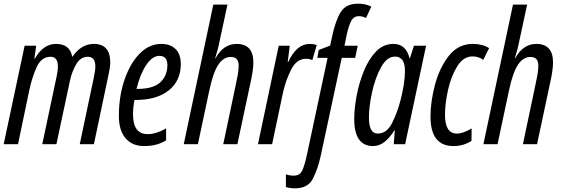

<svg xmlns="http://www.w3.org/2000/svg" viewBox="-21 -785 3055 1045"><path d="M77 0 138 -292Q153 -363 178.5 -419.5Q204 -476 254 -476Q294 -476 294 -424Q294 -399 287 -368L209 0H286L360 -347Q370 -394 393.5 -435Q417 -476 457 -476Q498 -476 498 -423Q498 -403 489 -360L413 0H490L569 -375Q573 -393 576 -411Q579 -429 579 -445Q579 -546 490 -546Q421 -546 374 -477H372Q359 -546 284 -546Q214 -546 169 -466H166L176 -536H113L-1 0Z M883 -21V-86Q829 -55 783 -55Q703 -55 703 -162Q703 -201 711 -241H718Q833 -241 898 -293.5Q963 -346 963 -436Q963 -490 934.5 -518Q906 -546 857 -546Q791 -546 739 -493Q687 -440 656.5 -350.5Q626 -261 626 -153Q626 -75 662.5 -32.5Q699 10 763 10Q834 10 883 -21ZM846 -481Q890 -481 890 -431Q890 -373 851.5 -337Q813 -301 725 -301H722Q741 -380 774.5 -430.5Q808 -481 846 -481Z M1056 0 1119 -296Q1139 -390 1167 -432.5Q1195 -475 1235 -475Q1278 -475 1278 -428Q1278 -406 1273.5 -379.5Q1269 -353 1263 -327L1194 0H1271L1343 -338Q1349 -364 1353.5 -393.5Q1358 -423 1358 -445Q1358 -546 1267 -546Q1195 -546 1152 -468H1150Q1157 -491 1163.5 -514.5Q1170 -538 1174 -560L1217 -760H1140L979 0Z M1460 0 1519 -280Q1533 -345 1563 -405Q1593 -465 1644 -465Q1664 -465 1679 -458L1703 -540Q1684 -546 1665 -546Q1593 -546 1548 -448H1545L1556 -536H1496L1383 0Z M1725 61 1839 -470H1912L1926 -536H1854L1865 -591Q1876 -643 1890 -670Q1904 -697 1932 -697Q1952 -697 1971 -687L2000 -749Q1969 -765 1928 -765Q1862 -765 1834 -720Q1806 -675 1788 -593L1776 -537L1714 -513L1706 -470H1762L1650 55Q1638 111 1625 141Q1612 171 1578 171Q1556 171 1535 164V233Q1557 240 1585 240Q1655 240 1682 187.5Q1709 135 1725 61Z M1987 -144Q1987 -205 2004 -283Q2021 -361 2053 -419Q2085 -477 2129 -477Q2183 -477 2183 -399Q2183 -332 2159 -240Q2142 -173 2113 -115.5Q2084 -58 2035 -58Q1987 -58 1987 -144ZM2126 -76H2128L2122 0H2184L2298 -536H2232L2210 -468H2208Q2189 -546 2120 -546Q2065 -546 2025 -504Q1985 -462 1959 -397.5Q1933 -333 1920 -263.5Q1907 -194 1907 -138Q1907 10 2009 10Q2044 10 2072.5 -13Q2101 -36 2126 -76Z M2545 -18 2546 -86Q2499 -58 2466 -58Q2401 -58 2401 -159Q2401 -221 2417.5 -295.5Q2434 -370 2467.5 -424Q2501 -478 2551 -478Q2584 -478 2609 -459L2641 -523Q2605 -546 2553 -546Q2472 -546 2421 -480Q2370 -414 2346 -322Q2322 -230 2322 -151Q2322 10 2447 10Q2501 10 2545 -18Z M2687 0 2750 -296Q2770 -390 2798 -432.5Q2826 -475 2866 -475Q2909 -475 2909 -428Q2909 -406 2904.5 -379.5Q2900 -353 2894 -327L2825 0H2902L2974 -338Q2980 -364 2984.5 -393.5Q2989 -423 2989 -445Q2989 -546 2898 -546Q2826 -546 2783 -468H2781Q2788 -491 2794.5 -514.5Q2801 -538 2805 -560L2848 -760H2771L2610 0Z"/></svg>

Font: Noto Sans Display Condensed
Style: Italic
Weight: 400
Width: 3
Designer: Monotype Design team
Foundry: Monotype Imaging Inc.
Version: 1.000